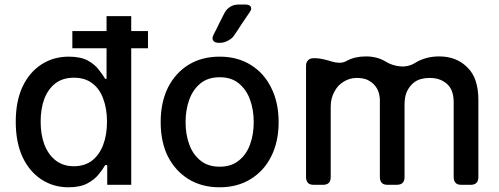

<svg xmlns="http://www.w3.org/2000/svg" viewBox="-20 -797 2152 828"><path d="M275.4 10.7Q210 10.7 158.2 -23.4Q106.4 -57.6 77.1 -120.1Q47.9 -183.6 47.9 -271.5Q47.9 -360.4 77.1 -422.9Q106.4 -485.4 159.2 -519.5Q210.9 -552.7 276.4 -552.7Q327.1 -552.7 358.4 -536.1Q389.6 -518.6 406.2 -496.1Q423.8 -473.6 433.6 -457Q435.5 -457 439.5 -457Q439.5 -524.4 439.5 -727.5Q465.8 -727.5 545.9 -727.5Q545.9 -545.9 545.9 0Q519.5 0 442.4 0Q442.4 -21.5 442.4 -85Q439.5 -85 433.6 -85Q423.8 -67.4 405.3 -44.9Q387.7 -22.5 356.4 -5.9Q325.2 10.7 275.4 10.7ZM298.8 -80.1Q344.7 -80.1 377 -104.5Q408.2 -128.9 424.8 -171.9Q441.4 -214.8 441.4 -272.5Q441.4 -329.1 424.8 -372.1Q409.2 -415 377 -438.5Q345.7 -461.9 298.8 -461.9Q251 -461.9 218.8 -437.5Q187.5 -413.1 170.9 -370.1Q155.3 -327.1 155.3 -272.5Q155.3 -217.8 170.9 -174.8Q187.5 -130.9 219.7 -105.5Q252 -80.1 298.8 -80.1ZM292 -588.9Q292 -607.4 292 -663.1Q374 -663.1 618.2 -663.1Q618.2 -644.5 618.2 -588.9Q537.1 -588.9 292 -588.9Z M901.4 -648.4Q896.5 -638.7 896.5 -631.8Q896.5 -626 899.4 -622.1Q905.3 -612.3 923.8 -612.3H928.7Q947.3 -612.3 963.9 -622.1Q981.4 -630.9 991.2 -646.5Q1006.8 -668.9 1023.4 -695.3Q1041 -720.7 1056.6 -744.1Q1063.5 -753.9 1063.5 -760.7Q1062.5 -764.6 1061.5 -767.6Q1056.6 -777.3 1039.1 -777.3H1006.8Q988.3 -777.3 972.7 -767.6Q957 -757.8 948.2 -741.2Q937.5 -719.7 924.8 -695.3Q913.1 -669.9 901.4 -648.4ZM926.8 10.7Q850.6 10.7 793 -24.4Q736.3 -59.6 704.1 -122.1Q672.9 -185.5 672.9 -270.5Q672.9 -355.5 704.1 -418.9Q736.3 -482.4 793 -517.6Q850.6 -552.7 926.8 -552.7Q1003.9 -552.7 1060.5 -517.6Q1118.2 -482.4 1149.4 -418.9Q1181.6 -355.5 1181.6 -270.5Q1181.6 -185.5 1149.4 -122.1Q1118.2 -59.6 1060.5 -24.4Q1003.9 10.7 926.8 10.7ZM927.7 -78.1Q977.5 -78.1 1009.8 -104.5Q1043 -130.9 1058.6 -174.8Q1074.2 -217.8 1074.2 -270.5Q1074.2 -323.2 1058.6 -366.2Q1043 -410.2 1009.8 -437.5Q977.5 -463.9 927.7 -463.9Q877 -463.9 844.7 -437.5Q811.5 -410.2 795.9 -366.2Q780.3 -323.2 780.3 -270.5Q780.3 -217.8 795.9 -174.8Q811.5 -130.9 844.7 -104.5Q877 -78.1 927.7 -78.1Z M1341.8 -545.9Q1341.8 -545.9 1341.8 -545.9Q1356.4 -545.9 1377 -541Q1397.5 -536.1 1412.1 -531.2Q1427.7 -526.4 1444.3 -526.4Q1460.9 -526.4 1474.6 -534.2Q1492.2 -543.9 1512.7 -548.8Q1534.2 -553.7 1557.6 -553.7Q1583 -553.7 1604.5 -547.9Q1626 -542 1643.6 -531.2Q1671.9 -513.7 1707 -510.7Q1741.2 -507.8 1771.5 -526.4Q1771.5 -526.4 1771.5 -527.3Q1772.5 -527.3 1772.5 -527.3Q1793.9 -540 1819.3 -546.9Q1844.7 -553.7 1874 -553.7Q1911.1 -553.7 1941.4 -542Q1971.7 -530.3 1995.1 -506.8Q2019.5 -483.4 2031.2 -448.2Q2043 -413.1 2043 -366.2Q2043 -254.9 2043 -33.2Q2043 -16.6 2034.2 -7.8Q2025.4 0 2009.8 0Q1996.1 0 1969.7 0Q1953.1 0 1945.3 -7.8Q1936.5 -16.6 1936.5 -33.2Q1936.5 -140.6 1936.5 -356.4Q1936.5 -383.8 1928.7 -404.3Q1920.9 -423.8 1906.2 -436.5Q1890.6 -449.2 1873 -455.1Q1854.5 -460.9 1834 -460.9Q1814.5 -460.9 1798.8 -457Q1782.2 -453.1 1769.5 -444.3Q1765.6 -441.4 1760.7 -437.5Q1756.8 -433.6 1752.9 -429.7Q1746.1 -421.9 1741.2 -414.1Q1736.3 -406.2 1732.4 -396.5Q1728.5 -385.7 1726.6 -374Q1724.6 -361.3 1724.6 -347.7Q1724.6 -243.2 1724.6 -33.2Q1724.6 -16.6 1715.8 -7.8Q1707 0 1690.4 0Q1677.7 0 1651.4 0Q1634.8 0 1627 -7.8Q1618.2 -16.6 1618.2 -33.2Q1618.2 -142.6 1618.2 -363.3Q1618.2 -384.8 1611.3 -403.3Q1604.5 -420.9 1590.8 -434.6Q1576.2 -448.2 1558.6 -455.1Q1540 -460.9 1518.6 -460.9Q1502.9 -460.9 1489.3 -457Q1475.6 -453.1 1462.9 -445.3Q1450.2 -437.5 1439.5 -426.8Q1429.7 -416 1421.9 -401.4Q1414.1 -387.7 1410.2 -371.1Q1406.2 -355.5 1406.2 -336.9Q1406.2 -235.4 1406.2 -33.2Q1406.2 -16.6 1397.5 -7.8Q1388.7 0 1373 0Q1359.4 0 1333 0Q1316.4 0 1308.6 -7.8Q1299.8 -16.6 1299.8 -33.2Q1299.8 -192.4 1299.8 -512.7Q1299.8 -529.3 1308.6 -537.1Q1316.4 -545.9 1333 -545.9Q1335.9 -545.9 1341.8 -545.9Z"/></svg>

Font: DeepSea
Style: Medium
Weight: 500
Designer: Stem
Version: Version 3.019;git-0a5106e0b